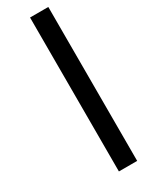

<svg xmlns="http://www.w3.org/2000/svg" viewBox="-192 -739 580 769"><g transform="rotate(-30 97.5 -355.0)"><path d="M107.9 0.5V-711.4H192.4V0.5Z"/></g></svg>

Font: Meera Inimai
Style: Regular
Weight: 400
Version: 2.0.0+20160526